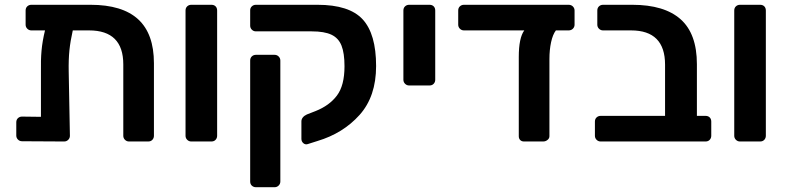

<svg xmlns="http://www.w3.org/2000/svg" viewBox="-20 -591 3288 802"><path d="M358 -571Q491 -571 557 -510.5Q623 -450 623 -327V-24Q623 -14 616.5 -7Q610 0 599 0H519Q509 0 502 -7Q495 -14 495 -24V-322Q495 -464 352 -464H284Q274 -420 270 -381Q266 -342 267 -292L272 -24Q272 -14 265 -7Q258 0 248 0L72 -1Q62 -1 55 -8Q48 -15 48 -25V-80Q48 -91 55 -97.5Q62 -104 72 -104L151 -103V-289Q150 -340 153.5 -379.5Q157 -419 168 -464H111Q101 -464 94 -471Q87 -478 87 -488V-547Q87 -558 94 -564.5Q101 -571 111 -571Z M779 0Q769 0 762 -7Q755 -14 755 -24V-547Q755 -558 762 -564.5Q769 -571 779 -571H863Q874 -571 880.5 -564.5Q887 -558 887 -547V-24Q887 -14 880.5 -7Q874 0 863 0Z M1265 11Q1255 14 1247 7Q1239 0 1239 -11V-84Q1239 -93 1245 -100.5Q1251 -108 1262 -113L1298 -127Q1356 -150 1387.5 -192Q1419 -234 1419 -314Q1419 -369 1406.5 -400.5Q1394 -432 1364.5 -446Q1335 -460 1282 -460H1049Q1039 -460 1032 -467Q1025 -474 1025 -484V-548Q1025 -558 1032 -564.5Q1039 -571 1049 -571H1306Q1439 -571 1495 -510Q1551 -449 1551 -315Q1551 -188 1482 -111Q1413 -34 1306 -2ZM1049 191Q1039 191 1032 184.5Q1025 178 1025 167V-338Q1025 -349 1032 -355.5Q1039 -362 1049 -362H1127Q1137 -362 1144 -355Q1151 -348 1151 -338V167Q1151 177 1144 184Q1137 191 1127 191Z M1689 -234Q1679 -234 1672 -241Q1665 -248 1665 -258V-547Q1665 -558 1672 -564.5Q1679 -571 1689 -571H1774Q1785 -571 1791.5 -564.5Q1798 -558 1798 -547V-258Q1798 -248 1791.5 -241Q1785 -234 1774 -234Z M2355 -571Q2366 -571 2373 -564Q2380 -557 2380 -547V-488Q2380 -478 2373 -471Q2366 -464 2355 -464H2302Q2289 -447 2282 -415Q2275 -383 2275 -344V-22Q2275 -13 2267 -6.5Q2259 0 2249 0H2169Q2159 0 2153 -6Q2147 -12 2147 -22V-353Q2147 -433 2170 -464H1918Q1908 -464 1901 -471Q1894 -478 1894 -488V-547Q1894 -558 1901 -564.5Q1908 -571 1918 -571Z M2489 0Q2479 0 2472 -7Q2465 -14 2465 -24V-83Q2465 -94 2472 -100.5Q2479 -107 2489 -107H2758V-321Q2758 -464 2616 -464H2499Q2489 -464 2482 -471Q2475 -478 2475 -488V-547Q2475 -558 2482 -564.5Q2489 -571 2499 -571H2621Q2755 -571 2823 -510.5Q2891 -450 2891 -323V-107H2927Q2938 -107 2944.5 -100.5Q2951 -94 2951 -83V-24Q2951 -14 2944.5 -7Q2938 0 2927 0Z M3071 0Q3061 0 3054 -7Q3047 -14 3047 -24V-547Q3047 -558 3054 -564.5Q3061 -571 3071 -571H3155Q3166 -571 3172.5 -564.5Q3179 -558 3179 -547V-24Q3179 -14 3172.5 -7Q3166 0 3155 0Z"/></svg>

Font: Rubik AZ
Style: Regular
Weight: 500
Designer: Hubert and Fischer
Foundry: Hubert & Fischer
Version: Version 2.000